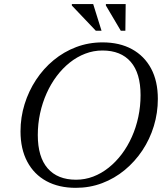

<svg xmlns="http://www.w3.org/2000/svg" viewBox="-20 -892 786 922"><path d="M161.5 -243.5Q161.5 -138 209 -83.5Q256.5 -29 345 -29Q388 -29 427.5 -44Q467 -59 501.8 -86.8Q536.5 -114.5 564.8 -152Q593 -189.5 613.2 -234.8Q633.5 -280 644.2 -330.8Q655 -381.5 655 -435Q655 -540.5 607.8 -595Q560.5 -649.5 472 -649.5Q429 -649.5 389.2 -634.2Q349.5 -619 315 -591.5Q280.5 -564 252.2 -526.5Q224 -489 203.8 -443.8Q183.5 -398.5 172.5 -347.8Q161.5 -297 161.5 -243.5ZM738 -417Q738 -350 718.8 -286.8Q699.5 -223.5 663.8 -169.8Q628 -116 579 -75.5Q530 -35 470.5 -12.5Q411 10 344 10Q262.5 10 203 -22.2Q143.5 -54.5 111 -115.5Q78.5 -176.5 78.5 -261Q78.5 -328.5 98 -391.5Q117.5 -454.5 153 -508.5Q188.5 -562.5 237.5 -603Q286.5 -643.5 346 -666Q405.5 -688.5 472.5 -688.5Q554 -688.5 613.5 -656Q673 -623.5 705.5 -563Q738 -502.5 738 -417ZM467.5 -744.5H440L325 -865.5V-872.5H427.5ZM582 -744.5H560L488.5 -865.5V-872.5H583.5Z"/></svg>

Font: Newsreader 28pt
Style: Italic
Weight: 400
Italic angle: -17°
Version: Version 1.003